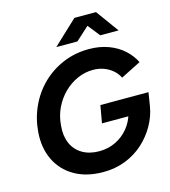

<svg xmlns="http://www.w3.org/2000/svg" viewBox="-131 -1017 1006 1134"><g transform="rotate(-15 371.5 -450.0)"><path d="M361 12Q259 12 186.5 -29.5Q114 -71 78 -144.5Q42 -218 49 -314Q55 -396 88 -468.5Q121 -541 176.5 -595.5Q232 -650 305.5 -681Q379 -712 464 -712Q530 -712 583.5 -692Q637 -672 675 -637.5Q713 -603 734 -560L611 -498Q598 -525 574.5 -545Q551 -565 521 -576Q491 -587 456 -587Q406 -587 360 -566.5Q314 -546 277 -509.5Q240 -473 216.5 -424Q193 -375 189 -317Q183 -256 203 -210Q223 -164 266 -138.5Q309 -113 369 -113Q424 -113 470 -135.5Q516 -158 547.5 -196.5Q579 -235 592 -283L726 -293Q716 -233 685 -178Q654 -123 606.5 -80Q559 -37 496.5 -12.5Q434 12 361 12ZM426 -268 445 -375H739L726 -293L647 -268ZM282 -773 430 -912H561V-909L411 -773ZM551 -773 443 -909 444 -912H562L663 -773Z"/></g></svg>

Font: Figtree
Style: Bold Italic
Weight: 700
Italic angle: -9.5°
Foundry: Erik Kennedy
Version: Version 2.001;gftools[0.9.30]